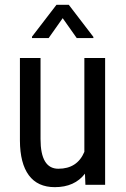

<svg xmlns="http://www.w3.org/2000/svg" viewBox="-20 -770 523 800"><path d="M334 -46.4 335.9 0H418V-528.3H331.5V-137.2C311.7 -90.3 275.6 -66.9 223.1 -66.9C173.7 -66.9 148.9 -108.1 148.9 -190.4V-528.3H63V-184.1C63.3 -120.9 75.7 -72.8 100.1 -39.8C124.5 -6.8 160.6 9.8 208.5 9.8C263.5 9.8 305.3 -9 334 -46.4ZM369.1 -616.2 266.6 -750H215.3L113.3 -617.2V-611.3H182.6L241.2 -694.3L299.8 -611.3H369.1Z"/></svg>

Font: Roboto Condensed
Style: Regular
Weight: 400
Designer: Google
Version: Version 2.134; 2016